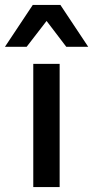

<svg xmlns="http://www.w3.org/2000/svg" viewBox="-65 -759 378 779"><path d="M177 -500V0H70V-500ZM293 -569H204L124 -674L43 -569H-45L68 -739H180Z"/></svg>

Font: Prodigy Sans Medium
Style: Regular
Weight: 500
Designer: Wei Huang
Foundry: Wei Huang
Version: Version 1.003; ttfautohint (v1.8.3)